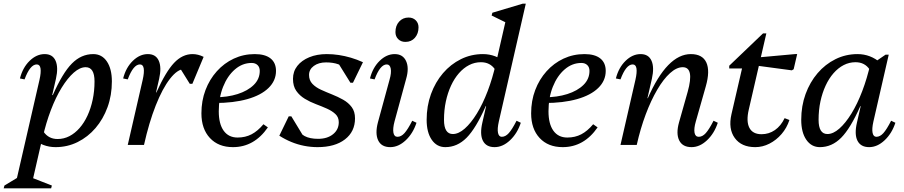

<svg xmlns="http://www.w3.org/2000/svg" viewBox="-84 -785 4894 1040"><path d="M-64 235 -60 220 41 159 3 200 130 -353Q139 -393 135.5 -414.5Q132 -436 115 -436Q79 -436 49 -355L24 -360Q39 -419 76.5 -455.5Q114 -492 158 -492Q201 -492 217 -456Q233 -420 219 -358L91 200L64 168L197 220L193 235ZM217 12Q182 12 150.5 0Q119 -12 92 -36L125 -184Q125 -111 152 -71.5Q179 -32 228 -32Q262 -32 292 -47.5Q322 -63 347 -91.5Q372 -120 390 -159Q408 -198 418 -245Q428 -292 428 -344Q428 -421 380 -421Q349 -421 315.5 -391.5Q282 -362 250 -310Q218 -258 191.5 -188.5Q165 -119 147 -39H101L152 -270H202Q255 -390 305.5 -441Q356 -492 421 -492Q468 -492 495 -452Q522 -412 522 -344Q522 -269 498.5 -204.5Q475 -140 433.5 -91.5Q392 -43 336.5 -15.5Q281 12 217 12Z M650 0 726 -284H763Q814 -397 859 -444.5Q904 -492 959 -492Q989 -492 1019 -477L958 -331H944L873 -445H915V-411Q878 -411 837 -358.5Q796 -306 759.5 -213.5Q723 -121 696 0ZM608 0 689 -353Q698 -393 694.5 -414.5Q691 -436 674 -436Q638 -436 608 -355L583 -360Q598 -419 635.5 -455.5Q673 -492 717 -492Q760 -492 776 -456Q792 -420 778 -358L696 0Z M1178 12Q1099 12 1053 -37.5Q1007 -87 1007 -171Q1007 -239 1029 -297Q1051 -355 1090.5 -399Q1130 -443 1182.5 -467.5Q1235 -492 1296 -492Q1352 -492 1381.5 -468.5Q1411 -445 1411 -401Q1411 -348 1370.5 -308.5Q1330 -269 1255.5 -248Q1181 -227 1079 -227V-258Q1148 -258 1203 -275.5Q1258 -293 1290.5 -325Q1323 -357 1323 -401Q1323 -421 1311 -432.5Q1299 -444 1279 -444Q1229 -444 1188.5 -409Q1148 -374 1124.5 -315Q1101 -256 1101 -182Q1101 -114 1127.5 -77Q1154 -40 1203 -40Q1245 -40 1278.5 -57.5Q1312 -75 1343 -112L1367 -95Q1293 12 1178 12Z M1636 12Q1600 12 1564 5Q1528 -2 1494 -16Q1460 -30 1429 -50L1480 -155H1494L1565 -38L1512 -47V-102Q1538 -63 1566 -48Q1594 -33 1639 -33Q1689 -33 1720 -58Q1751 -83 1751 -123Q1751 -150 1733 -167Q1715 -184 1687 -196.5Q1659 -209 1627 -221Q1595 -233 1567 -250Q1539 -267 1521 -292.5Q1503 -318 1503 -358Q1503 -398 1526.5 -428Q1550 -458 1591.5 -475Q1633 -492 1686 -492Q1719 -492 1751.5 -487Q1784 -482 1816.5 -472.5Q1849 -463 1882 -448L1828 -337H1814L1740 -456L1804 -447V-402Q1776 -427 1748 -437Q1720 -447 1682 -447Q1642 -447 1616 -428Q1590 -409 1590 -379Q1590 -350 1608 -331Q1626 -312 1654.5 -299Q1683 -286 1714.5 -273.5Q1746 -261 1774.5 -245Q1803 -229 1821 -205Q1839 -181 1839 -144Q1839 -72 1784.5 -30Q1730 12 1636 12Z M2030 12Q1982 12 1964.5 -24.5Q1947 -61 1963 -122L2026 -353Q2037 -391 2032.5 -413.5Q2028 -436 2011 -436Q1975 -436 1945 -355L1920 -360Q1935 -419 1972.5 -455.5Q2010 -492 2054 -492Q2098 -492 2115.5 -454.5Q2133 -417 2116 -358L2053 -127Q2043 -89 2047 -66.5Q2051 -44 2069 -44Q2089 -44 2107 -64Q2125 -84 2149 -131L2172 -120Q2153 -62 2113.5 -25Q2074 12 2030 12ZM2112 -558Q2088 -558 2073 -573Q2058 -588 2058 -611Q2058 -646 2078 -668Q2098 -690 2129 -690Q2153 -690 2168 -675Q2183 -660 2183 -637Q2183 -603 2163.5 -580.5Q2144 -558 2112 -558Z M2328 12Q2282 12 2254.5 -28Q2227 -68 2227 -136Q2227 -211 2250.5 -275.5Q2274 -340 2315.5 -388.5Q2357 -437 2412.5 -464.5Q2468 -492 2532 -492Q2567 -492 2598.5 -480Q2630 -468 2657 -444L2624 -296Q2624 -369 2597.5 -408.5Q2571 -448 2521 -448Q2487 -448 2457 -432.5Q2427 -417 2402 -388.5Q2377 -360 2359 -321Q2341 -282 2331 -235.5Q2321 -189 2321 -136Q2321 -59 2369 -59Q2400 -59 2433.5 -88.5Q2467 -118 2499 -170Q2531 -222 2557.5 -291.5Q2584 -361 2602 -441H2648L2597 -210H2547Q2494 -90 2443.5 -39Q2393 12 2328 12ZM2595 12Q2549 12 2531.5 -23Q2514 -58 2529 -122L2659 -690L2683 -650L2579 -701L2583 -716L2747 -765H2764L2618 -127Q2609 -87 2613.5 -65.5Q2618 -44 2634 -44Q2654 -44 2672 -64Q2690 -84 2714 -131L2737 -120Q2718 -62 2678.5 -25Q2639 12 2595 12Z M2964 12Q2885 12 2839 -37.5Q2793 -87 2793 -171Q2793 -239 2815 -297Q2837 -355 2876.5 -399Q2916 -443 2968.5 -467.5Q3021 -492 3082 -492Q3138 -492 3167.5 -468.5Q3197 -445 3197 -401Q3197 -348 3156.5 -308.5Q3116 -269 3041.5 -248Q2967 -227 2865 -227V-258Q2934 -258 2989 -275.5Q3044 -293 3076.5 -325Q3109 -357 3109 -401Q3109 -421 3097 -432.5Q3085 -444 3065 -444Q3015 -444 2974.5 -409Q2934 -374 2910.5 -315Q2887 -256 2887 -182Q2887 -114 2913.5 -77Q2940 -40 2989 -40Q3031 -40 3064.5 -57.5Q3098 -75 3129 -112L3153 -95Q3079 12 2964 12Z M3662 12Q3613 12 3595 -24.5Q3577 -61 3594 -122L3641 -288Q3678 -421 3614 -421Q3581 -421 3545.5 -389Q3510 -357 3476 -299Q3442 -241 3413.5 -165Q3385 -89 3365 0H3319L3388 -253H3425Q3530 -492 3658 -492Q3721 -492 3742 -446.5Q3763 -401 3739 -317L3685 -127Q3674 -89 3678 -66.5Q3682 -44 3701 -44Q3721 -44 3739 -64Q3757 -84 3781 -131L3804 -120Q3785 -62 3745.5 -25Q3706 12 3662 12ZM3277 0 3358 -353Q3367 -393 3363.5 -414.5Q3360 -436 3343 -436Q3307 -436 3277 -355L3252 -360Q3267 -419 3304.5 -455.5Q3342 -492 3386 -492Q3429 -492 3445 -456Q3461 -420 3447 -358L3365 0Z M4007 12Q3932 12 3896 -37.5Q3860 -87 3878 -166L3948 -469L3978 -414H3866V-429L4049 -604H4067L3972 -192Q3957 -128 3975 -93Q3993 -58 4041 -58Q4081 -58 4113.5 -80.5Q4146 -103 4166 -145L4192 -135Q4178 -92 4149.5 -59Q4121 -26 4084 -7Q4047 12 4007 12ZM4205 -404 3981 -434 3990 -471 4222 -492H4234L4215 -410Z M4357 12Q4311 12 4283.5 -28Q4256 -68 4256 -136Q4256 -211 4279.5 -275.5Q4303 -340 4344.5 -388.5Q4386 -437 4441.5 -464.5Q4497 -492 4561 -492Q4596 -492 4627.5 -480Q4659 -468 4686 -444L4653 -296Q4653 -369 4626.5 -408.5Q4600 -448 4550 -448Q4516 -448 4486 -432.5Q4456 -417 4431 -388.5Q4406 -360 4388 -321Q4370 -282 4360 -235.5Q4350 -189 4350 -136Q4350 -59 4398 -59Q4429 -59 4462.5 -88.5Q4496 -118 4528 -170Q4560 -222 4586.5 -291.5Q4613 -361 4631 -441H4677L4626 -210H4576Q4523 -90 4472.5 -39Q4422 12 4357 12ZM4624 12Q4578 12 4560.5 -23Q4543 -58 4558 -122L4631 -441H4643L4713 -489H4730L4647 -127Q4638 -87 4642.5 -65.5Q4647 -44 4663 -44Q4683 -44 4701 -64Q4719 -84 4743 -131L4766 -120Q4747 -62 4707.5 -25Q4668 12 4624 12Z"/></svg>

Font: Platypi Light
Style: Italic
Weight: 300
Italic angle: -13°
Designer: David Sargent
Foundry: Bolt Cutter Type
Version: Version 1.200